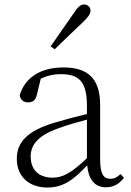

<svg xmlns="http://www.w3.org/2000/svg" viewBox="-20 -823 586 857"><path d="M206 -616 224 -603C268 -645 310 -687 348 -722C374 -747 384 -761 384 -775C384 -793 370 -803 356 -803C340 -803 328 -793 309 -764C277 -718 242 -668 206 -616ZM453 13C485 13 513 -1 533 -30L518 -46C502 -31 490 -25 473 -25C443 -25 427 -44 427 -113V-354C427 -473 372 -522 263 -522C161 -522 90 -476 68 -397C72 -377 85 -366 105 -366C126 -366 139 -375 145 -402L162 -472C192 -486 221 -492 250 -492C330 -492 368 -463 368 -350V-314C322 -303 272 -290 225 -276C101 -239 55 -188 55 -114C55 -31 114 14 191 14C262 14 307 -19 369 -85C375 -23 402 13 453 13ZM368 -117C299 -51 260 -30 215 -30C156 -30 117 -62 117 -125C117 -175 148 -217 237 -249C277 -264 323 -277 368 -289Z"/></svg>

Font: Noto Serif CJK SC ExtraLight
Style: Regular
Weight: 200
Designer: Ryoko NISHIZUKA 西塚涼子 (kana & ideographs); Frank Grießhammer (Latin, Greek & Cyrillic); Wenlong ZHANG 张文龙 (bopomofo); San
Foundry: Adobe
Version: Version 2.001;hotconv 1.1.0;makeotfexe 2.6.0